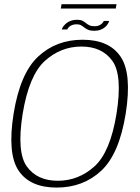

<svg xmlns="http://www.w3.org/2000/svg" viewBox="-20 -864 650 889"><path d="M242 4.5Q365 4.5 448.5 -73.2Q532 -151 562 -337.5Q591.5 -523 538.5 -601.5Q485.5 -680 362.5 -680Q240 -680 156.5 -602Q73 -524 43 -337.5Q13.5 -152 66.2 -73.8Q119 4.5 242 4.5ZM247.5 -27Q152 -27 104.2 -93.2Q56.5 -159.5 85 -337.5Q114.5 -516 188 -582.2Q261.5 -648.5 357 -648.5Q452.5 -648.5 500.2 -582.2Q548 -516 519.5 -337.5Q490.5 -159 416.8 -93Q343 -27 247.5 -27ZM416 -721.5Q433.5 -721.5 446.2 -726.5Q459 -731.5 467.2 -739Q475.5 -746.5 479.8 -754Q484 -761.5 485.5 -767H460.5Q459 -762.5 453.5 -756.5Q448 -750.5 439.2 -746.5Q430.5 -742.5 419 -742.5Q403 -742.5 393.8 -747Q384.5 -751.5 377.5 -757.5Q370.5 -763.5 361.5 -768Q352.5 -772.5 337 -772.5Q321 -772.5 308.2 -768Q295.5 -763.5 287 -756.2Q278.5 -749 273.2 -741.8Q268 -734.5 266 -727.5H291.5Q293 -732.5 298.5 -738.2Q304 -744 313.2 -747.8Q322.5 -751.5 334.5 -751.5Q347.5 -751.5 355.2 -747Q363 -742.5 370.5 -736.5Q378 -730.5 388.2 -726Q398.5 -721.5 416 -721.5ZM261.5 -824.5H516L519.5 -844.5H265Z"/></svg>

Font: Anybody Thin ExtraLight
Style: Italic
Weight: 250
Italic angle: -10°
Version: Version 1.113;gftools[0.9.25]